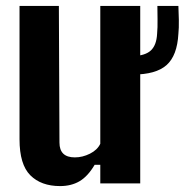

<svg xmlns="http://www.w3.org/2000/svg" viewBox="-20 -620 625 649"><path d="M183 9Q119 9 82.5 -27.5Q46 -64 46 -149V-600H179L181 -138Q181 -88 233 -88Q259 -88 284 -100.5Q309 -113 319 -134V-600H454V0H319V-63H300Q277 -24 249 -7.5Q221 9 183 9ZM429 -368Q419 -368 408 -368.5Q397 -369 388 -370V-431Q399 -430 409 -429.5Q419 -429 429 -430Q472 -432 490.5 -450Q509 -468 511 -505Q513 -526 512.5 -556Q512 -586 512 -600H583Q584 -583 584.5 -553.5Q585 -524 583 -506Q579 -432 543 -400Q507 -368 429 -368Z"/></svg>

Font: Big Shoulders Text ExtraBold
Style: Regular
Weight: 800
Designer: Patric King
Foundry: XO Type Co
Version: Version 1.000; ttfautohint (v1.8.2)